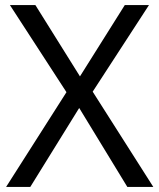

<svg xmlns="http://www.w3.org/2000/svg" viewBox="-20 -734 626 754"><path d="M582 0H480L291 -310L99 0H4L241 -372L19 -714H119L294 -434L470 -714H565L344 -374Z"/></svg>

Font: Noto Sans Tifinagh Ghat
Style: Regular
Weight: 400
Designer: JamraPatel
Foundry: JamraPatel LLC
Version: Version 2.006; ttfautohint (v1.8.4.7-5d5b)